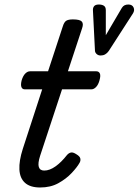

<svg xmlns="http://www.w3.org/2000/svg" viewBox="-20 -816 614 851"><path d="M158 15Q114 15 91 -5.5Q68 -26 66 -64.5Q64 -103 81 -156L167 -420H90Q79 -420 75 -430Q71 -440 76 -460Q82 -480 92 -490Q102 -500 113 -500H193L258 -698Q264 -718 273.5 -724Q283 -730 303 -730Q334 -730 342.5 -720.5Q351 -711 344 -691L281 -500H407Q418 -500 422.5 -490.5Q427 -481 421 -460Q416 -441 406 -430.5Q396 -420 385 -420H255L158 -126Q147 -92 152 -76Q157 -60 176 -60Q200 -60 226 -78.5Q252 -97 277 -129Q285 -138 294.5 -140Q304 -142 319 -132Q334 -123 336 -113.5Q338 -104 333 -95Q322 -75 297.5 -49Q273 -23 238.5 -4Q204 15 158 15ZM549 -796Q566 -796 572 -783Q578 -770 569 -756L462 -590Q455 -580 446 -575Q437 -570 426 -570Q416 -570 409 -576Q402 -582 401 -590L392 -769Q391 -781 397 -788.5Q403 -796 418 -796Q432 -796 440.5 -790.5Q449 -785 449 -771V-660L520 -781Q525 -789 532 -792.5Q539 -796 549 -796Z"/></svg>

Font: Playwrite DE LA
Style: Regular
Weight: 400
Designer: Veronika Burian, José Scaglione
Foundry: TypeTogether
Version: Version 1.002